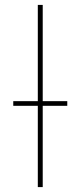

<svg xmlns="http://www.w3.org/2000/svg" viewBox="-20 -762 329 782"><path d="M134 0V-742H154V0ZM34 -331V-350H254V-331Z"/></svg>

Font: Montserrat Thin Thin
Style: Regular
Weight: 250
Version: Version 9.000